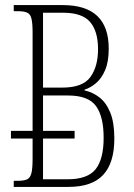

<svg xmlns="http://www.w3.org/2000/svg" viewBox="-20 -734 526 754"><path d="M34 0V-24H51Q75 -24 87 -30Q99 -36 103.5 -54.5Q108 -73 108 -110V-190H23V-220H108V-607Q108 -643 103.5 -661Q99 -679 86.5 -684.5Q74 -690 51 -690H34V-714H227Q407 -714 407 -543Q407 -492 393 -459Q379 -426 357 -407.5Q335 -389 312 -382V-379Q344 -372 370.5 -351.5Q397 -331 413 -292Q429 -253 429 -190Q429 -94 385 -47Q341 0 249 0ZM225 -390Q305 -390 335 -431.5Q365 -473 365 -541Q365 -611 334 -647.5Q303 -684 228 -684H149V-390ZM246 -30Q324 -30 355.5 -69.5Q387 -109 387 -193Q387 -276 357 -317.5Q327 -359 247 -359H149V-220H273V-190H149V-30Z"/></svg>

Font: Noto Serif ExtraCondensed ExtraLight
Style: Regular
Weight: 200
Width: 2
Designer: Monotype Design Team
Foundry: Monotype Imaging Inc.
Version: Version 2.015